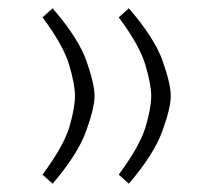

<svg xmlns="http://www.w3.org/2000/svg" viewBox="-20 -440 502 465"><path d="M209 -207.5Q209 -179.2 188.7 -122.8Q168.5 -66.4 107.4 4.9L83 -17.1Q134.3 -86.4 147.9 -132.3Q161.6 -178.2 161.6 -208Q161.6 -235.4 147.5 -283Q133.3 -330.6 83 -397.9L107.4 -419.9Q169.9 -347.7 189.5 -292Q209 -236.3 209 -207.5ZM393.6 -207.5Q393.6 -179.2 373.3 -122.8Q353 -66.4 292 4.9L267.6 -17.1Q318.8 -86.4 332.5 -132.3Q346.2 -178.2 346.2 -208Q346.2 -235.4 332 -283Q317.9 -330.6 267.6 -397.9L292 -419.9Q354.5 -347.7 374 -292Q393.6 -236.3 393.6 -207.5Z"/></svg>

Font: Vazir Thin UI
Style: Thin-UI
Weight: 100
Designer: Saber Rastikerdar
Foundry: Saber Rastikerdar
Version: Version 30.0.0